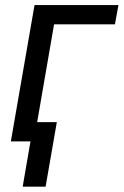

<svg xmlns="http://www.w3.org/2000/svg" viewBox="-20 -548 479 744"><path d="M439 -528.3H113.8L22 0H98.1L67.9 175.3H156.7L200.2 -74.7H124L189.5 -453.6H425.3Z"/></svg>

Font: Roboto
Style: Italic
Weight: 400
Italic angle: -12°
Designer: Google
Version: Version 2.137; 2017